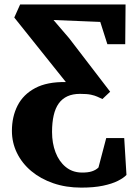

<svg xmlns="http://www.w3.org/2000/svg" viewBox="-20 -576 602 854"><path d="M341.5 258.5Q273.5 258.5 217 239Q160.5 219.5 119.2 185Q78 150.5 55.5 104.5Q33 58.5 33 6Q33 -57 58.2 -106.5Q83.5 -156 136.5 -184.2Q189.5 -212.5 273 -211L43.5 -498L69.5 -556H538.5L537 -379.5H457.5L426 -478.5L218 -487L287.5 -406L470 -168L435.5 -135.5Q424.5 -140.5 413.2 -145.8Q402 -151 384.5 -154.8Q367 -158.5 336 -158.5Q303.5 -158.5 280 -147.8Q256.5 -137 241.2 -115.8Q226 -94.5 218.8 -62.8Q211.5 -31 211.5 11Q211.5 61 227 101.5Q242.5 142 271.8 166.2Q301 190.5 342 191.5Q371 192 389 186Q407 180 418 169L452.5 38H532.5L542.5 202Q530 215.5 504.2 228.5Q478.5 241.5 438.2 250Q398 258.5 341.5 258.5Z"/></svg>

Font: Merriweather Light 18pt Black
Style: Regular
Weight: 900
Version: Version 2.100